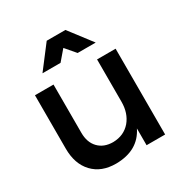

<svg xmlns="http://www.w3.org/2000/svg" viewBox="-174 -891 988 1031"><g transform="rotate(-30 320.0 -375.0)"><path d="M557 -532H442V-270C442 -222 429 -183 403 -152C376 -121 341 -105 296 -104C257 -104 227 -116 205 -139C183 -162 172 -193 172 -233V-532H57V-201C57 -138 74 -88 109 -51C144 -14 191 4 252 4C344 3 407 -33 442 -104V0H557ZM481 -614 374 -754H258L151 -614H263L316 -676L369 -614Z"/></g></svg>

Font: Argentum Sans
Style: Regular
Weight: 400
Designer: Julieta Ulanovsky
Foundry: Julieta Ulanovsky
Version: Version 5.001;March 29, 2019;FontCreator 11.5.0.2425 64-bit